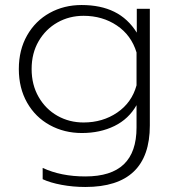

<svg xmlns="http://www.w3.org/2000/svg" viewBox="-20 -515 692 765"><path d="M150 199V154Q223 188 320 188Q423 188 473.5 139.5Q524 91 524 -7V-96Q493 -41 436 -13Q379 15 306 15Q236 15 178.5 -16.5Q121 -48 88 -106Q55 -164 55 -240Q55 -316 88 -374Q121 -432 178 -463.5Q235 -495 305 -495Q381 -495 435.5 -468Q490 -441 525 -385V-480H577V-15Q577 230 320 230Q271 230 225.5 221.5Q180 213 150 199ZM524 -175V-306Q503 -375 445.5 -413.5Q388 -452 313 -452Q256 -452 209 -425.5Q162 -399 134 -351Q106 -303 106 -240Q106 -177 134 -128.5Q162 -80 209 -53.5Q256 -27 313 -27Q389 -27 447 -66.5Q505 -106 524 -175Z"/></svg>

Font: Prompt ExtraLight
Style: Regular
Weight: 275
Designer: Katatrad Team
Foundry: CadsonDemak
Version: Version 1.001